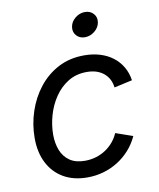

<svg xmlns="http://www.w3.org/2000/svg" viewBox="-85 -818 742 897"><g transform="rotate(-10 286.0 -369.5)"><path d="M257.8 11.7Q191.9 11.7 144.5 -15.9Q97.2 -43.5 71.5 -93.8Q45.9 -144 45.9 -211.4Q45.9 -276.4 66.2 -337.4Q86.4 -398.4 124.5 -447Q162.6 -495.6 217 -524.2Q271.5 -552.7 340.3 -552.7Q380.9 -552.7 415.3 -542.2Q449.7 -531.7 475.8 -511.7Q502 -491.7 518.6 -463.4Q535.2 -435.1 540.5 -399.4L454.6 -380.4Q452.1 -401.4 443.4 -418.5Q434.6 -435.5 419.9 -448Q405.3 -460.4 385 -467.3Q364.7 -474.1 338.4 -474.1Q288.6 -474.1 250.5 -450.7Q212.4 -427.2 186.3 -388.7Q160.2 -350.1 147 -304Q133.8 -257.8 133.8 -212.4Q133.8 -171.9 146.7 -138.7Q159.7 -105.5 187.5 -86.2Q215.3 -66.9 259.8 -66.9Q288.1 -66.9 313.2 -74.7Q338.4 -82.5 359.1 -96.4Q379.9 -110.4 395.5 -129.2Q411.1 -147.9 420.4 -169.9L501.5 -141.6Q484.9 -105.5 459.5 -77.1Q434.1 -48.8 402.3 -29.1Q370.6 -9.3 334 1.2Q297.4 11.7 257.8 11.7ZM359.4 -635.3Q334.5 -635.3 319.3 -652.3Q304.2 -669.4 308.1 -693.4Q312 -717.8 333 -734.6Q354 -751.5 378.9 -751.5Q404.3 -751.5 419.4 -734.6Q434.6 -717.8 430.7 -693.4Q426.8 -669.4 405.8 -652.3Q384.8 -635.3 359.4 -635.3Z"/></g></svg>

Font: Inter Variable
Style: Italic
Weight: 400
Italic angle: -9.39999°
Designer: Rasmus Andersson
Foundry: rsms
Version: Version 4.001;git-9221beed3